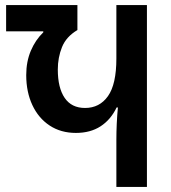

<svg xmlns="http://www.w3.org/2000/svg" viewBox="-20 -734 671 754"><path d="M437 0V-185Q437 -216 438.5 -248.5Q440 -281 443 -312H438Q415 -264 375 -238Q335 -212 278 -212Q219 -212 175 -241Q131 -270 107 -321.5Q83 -373 83 -439Q83 -492 101 -534.5Q119 -577 150 -607V-611H4V-714H284V-616Q240 -590 223.5 -549Q207 -508 207 -461Q207 -389 234 -349.5Q261 -310 314 -310Q371 -310 404 -356.5Q437 -403 437 -504V-714H557V0Z"/></svg>

Font: Noto Sans Georgian Condensed SemiBold
Style: Regular
Weight: 600
Width: 3
Designer: Monotype Design Team, Akaki Razmadze
Foundry: Google LLC
Version: Version 2.005; ttfautohint (v1.8.4.7-5d5b)